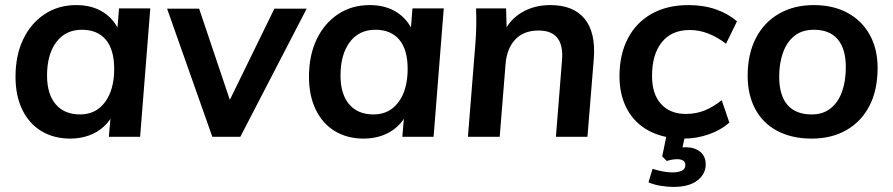

<svg xmlns="http://www.w3.org/2000/svg" viewBox="-20 -538 3511 755"><path d="M256 7Q192 7 143.5 -22Q95 -51 68 -106Q41 -161 41 -236Q41 -320 71 -383Q101 -446 155 -482Q209 -518 280 -518Q342 -518 386 -490Q430 -462 451 -411L439 -392L448 -505H571L531 0H408L418 -114L428 -98Q415 -65 389 -41Q363 -17 329 -5Q295 7 256 7ZM295 -88Q357 -88 393 -136.5Q429 -185 429 -267Q429 -343 396 -382Q363 -421 302 -421Q238 -421 201.5 -372.5Q165 -324 165 -241Q165 -168 199 -128Q233 -88 295 -88Z M815 0 637 -504H763L896 -109H866L1059 -504H1186L925 0Z M1410 7Q1346 7 1297.5 -22Q1249 -51 1222 -106Q1195 -161 1195 -236Q1195 -320 1225 -383Q1255 -446 1309 -482Q1363 -518 1434 -518Q1496 -518 1540 -490Q1584 -462 1605 -411L1593 -392L1602 -505H1725L1685 0H1562L1572 -114L1582 -98Q1569 -65 1543 -41Q1517 -17 1483 -5Q1449 7 1410 7ZM1449 -88Q1511 -88 1547 -136.5Q1583 -185 1583 -267Q1583 -343 1550 -382Q1517 -421 1456 -421Q1392 -421 1355.5 -372.5Q1319 -324 1319 -241Q1319 -168 1353 -128Q1387 -88 1449 -88Z M1820 0 1849 -362Q1855 -433 1852 -505H1970L1973 -405L1962 -411Q1984 -461 2032.5 -489.5Q2081 -518 2144 -518Q2235 -518 2279 -464Q2323 -410 2315 -307L2290 0H2166L2190 -301Q2195 -359 2172 -388.5Q2149 -418 2098 -418Q2039 -418 2006 -382.5Q1973 -347 1968 -286L1945 0Z M2668 7Q2590 7 2533 -23Q2476 -53 2446 -108.5Q2416 -164 2416 -238Q2416 -324 2449 -387Q2482 -450 2543 -484Q2604 -518 2687 -518Q2747 -518 2795.5 -501Q2844 -484 2878 -454L2835 -366Q2801 -392 2765.5 -406Q2730 -420 2692 -420Q2621 -420 2582.5 -372Q2544 -324 2544 -239Q2544 -168 2579.5 -129Q2615 -90 2677 -90Q2717 -90 2750.5 -103.5Q2784 -117 2818 -144L2848 -56Q2814 -26 2766.5 -9.5Q2719 7 2668 7ZM2628 197Q2604 197 2577 192.5Q2550 188 2530 179L2546 126Q2569 133 2588.5 136.5Q2608 140 2625 140Q2646 140 2660.5 133.5Q2675 127 2675 111Q2675 88 2642 88Q2632 88 2621.5 90Q2611 92 2602 95L2584 77L2604 -20H2677L2661 55L2628 50Q2640 45 2652 43Q2664 41 2676 41Q2711 41 2733 58.5Q2755 76 2755 109Q2755 146 2722.5 171.5Q2690 197 2628 197Z M3172 7Q3094 7 3037 -23Q2980 -53 2950 -109Q2920 -165 2920 -240Q2920 -325 2952 -387.5Q2984 -450 3043 -484Q3102 -518 3180 -518Q3257 -518 3313.5 -487Q3370 -456 3400.5 -400.5Q3431 -345 3431 -271Q3431 -184 3399 -122Q3367 -60 3308.5 -26.5Q3250 7 3172 7ZM3172 -88Q3217 -88 3247 -112.5Q3277 -137 3291.5 -178.5Q3306 -220 3306 -274Q3306 -346 3274 -383.5Q3242 -421 3181 -421Q3134 -421 3104 -397Q3074 -373 3059 -331Q3044 -289 3044 -237Q3044 -163 3076.5 -125.5Q3109 -88 3172 -88Z"/></svg>

Font: Muli
Style: Bold Italic
Weight: 700
Italic angle: -4.541°
Designer: Vernon Adams
Foundry: Vernon Adams
Version: Version 2.100; ttfautohint (v1.8.1.43-b0c9)